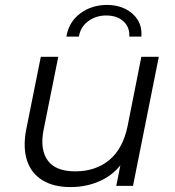

<svg xmlns="http://www.w3.org/2000/svg" viewBox="-20 -756 712 781"><path d="M267 5Q198 5 152.5 -23Q107 -51 90 -103Q73 -155 86 -226L146 -525H217L157 -226Q142 -148 174 -103.5Q206 -59 286 -59Q369 -59 424.5 -105Q480 -151 499 -243L555 -525H626L521 0H453L483 -151L498 -126Q461 -58 400.5 -26.5Q340 5 267 5ZM250 -607Q260 -667 306.5 -701.5Q353 -736 416 -736Q457 -736 489.5 -720Q522 -704 540 -675.5Q558 -647 555 -607H506Q508 -646 482 -669.5Q456 -693 412 -693Q370 -693 338.5 -669.5Q307 -646 301 -607Z"/></svg>

Font: MOST Montserrat
Style: Italic
Weight: 400
Italic angle: -11.3°
Designer: Julieta Ulanovsky
Foundry: Julieta Ulanovsky
Version: Version 8.000;March 11, 2024;FontCreator 15.0.0.2926 64-bit